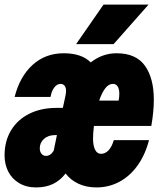

<svg xmlns="http://www.w3.org/2000/svg" viewBox="-34 -808 704 840"><path d="M255 -410Q255 -425 248.5 -433Q242 -441 231 -441Q216 -441 204 -426Q192 -411 187 -384H30Q53 -474 109 -524.5Q165 -575 245 -575Q323 -575 363 -535Q414 -575 476 -575Q561 -575 600 -520.5Q639 -466 639 -372Q639 -320 628 -257H377Q373 -225 373 -203Q373 -171 382 -153Q391 -135 408 -135Q426 -135 440.5 -150Q455 -165 464 -195H618Q601 -130 567.5 -83.5Q534 -37 488 -12.5Q442 12 388 12Q344 12 309.5 -4Q275 -20 253 -49Q229 -18 197.5 -3Q166 12 124 12Q81 12 49.5 -7Q18 -26 2 -57.5Q-14 -89 -14 -128Q-14 -191 14.5 -238Q43 -285 94.5 -310.5Q146 -336 213 -336H241L252 -387Q255 -401 255 -410ZM167 -126Q177 -126 185.5 -131.5Q194 -137 201 -149L215 -217H207Q177 -217 158.5 -200.5Q140 -184 140 -159Q140 -145 147.5 -135.5Q155 -126 167 -126ZM485 -368Q488 -383 488 -398Q488 -418 481 -429.5Q474 -441 460 -441Q441 -441 426 -421Q411 -401 400 -368ZM419 -788H616L463 -615H299Z"/></svg>

Font: Azeret Mono Black
Style: Italic
Weight: 900
Italic angle: -12°
Designer: Martin Vácha
Foundry: Displaay
Version: Version 1.000; Glyphs 3.0.3, build 3074